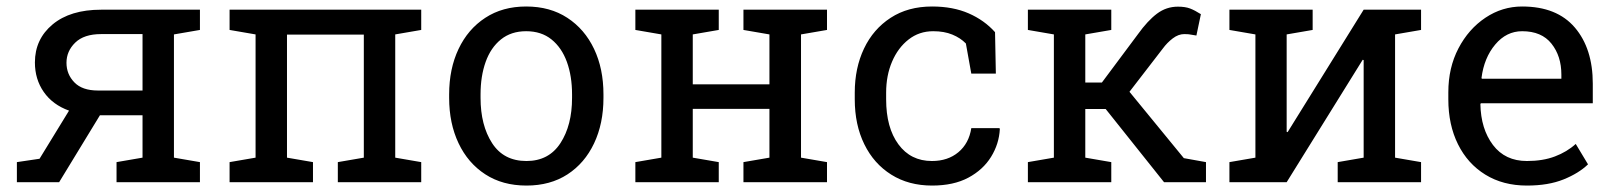

<svg xmlns="http://www.w3.org/2000/svg" viewBox="-20 -558 4936 588"><path d="M31.7 0V-61.5L101.1 -71.8L191.4 -219.2Q141.1 -237.3 114 -276.4Q86.9 -315.4 86.9 -366.7Q86.9 -438 141.1 -483.2Q195.3 -528.3 289.6 -528.3H592.3V-466.3L512.7 -452.6V-75.2L592.3 -61.5V0H336.9V-61.5L416.5 -75.2V-205.1H286.1L161.1 0ZM279.8 -280.8H416.5V-453.6H289.6Q237.3 -453.6 210.4 -427.5Q183.6 -401.4 183.6 -365.7Q183.6 -330.6 207.8 -305.7Q231.9 -280.8 279.8 -280.8Z M683.1 0V-61.5L762.7 -75.2V-452.6L683.1 -466.3V-528.3H1270V-466.3L1190.4 -452.6V-75.2L1270 -61.5V0H1014.6V-61.5L1094.2 -75.2V-452.1H858.9V-75.2L938.5 -61.5V0Z M1592.3 10.3Q1519 10.3 1466.1 -24.2Q1413.1 -58.6 1384.3 -119.4Q1355.5 -180.2 1355.5 -258.3V-269Q1355.5 -347.2 1384.3 -408Q1413.1 -468.8 1466.1 -503.4Q1519 -538.1 1591.3 -538.1Q1664.6 -538.1 1717.5 -503.4Q1770.5 -468.8 1799.3 -408.2Q1828.1 -347.7 1828.1 -269V-258.3Q1828.1 -179.7 1799.3 -118.9Q1770.5 -58.1 1717.8 -23.9Q1665 10.3 1592.3 10.3ZM1592.3 -64.9Q1660.6 -64.9 1696.3 -119.6Q1731.9 -174.3 1731.9 -258.3V-269Q1731.9 -324.7 1716.1 -368.4Q1700.2 -412.1 1668.9 -437.3Q1637.7 -462.4 1591.3 -462.4Q1545.4 -462.4 1514.2 -437.3Q1482.9 -412.1 1467.3 -368.4Q1451.7 -324.7 1451.7 -269V-258.3Q1451.7 -174.3 1487.1 -119.6Q1522.5 -64.9 1592.3 -64.9Z M1925.8 0V-61.5L2005.4 -75.2V-452.6L1925.8 -466.3V-528.3H2181.2V-466.3L2101.6 -452.6V-299.8H2336.4V-452.6L2256.8 -466.3V-528.3H2512.7V-466.3L2433.1 -452.6V-75.2L2512.7 -61.5V0H2256.8V-61.5L2336.4 -75.2V-224.6H2101.6V-75.2L2181.2 -61.5V0Z M2834.5 10.3Q2762.7 10.3 2709.5 -23.2Q2656.2 -56.6 2627 -116.2Q2597.7 -175.8 2597.7 -253.9V-274.4Q2597.7 -349.6 2626 -409.2Q2654.3 -468.8 2707.5 -503.4Q2760.7 -538.1 2834.5 -538.1Q2898.4 -538.1 2946.5 -517.1Q2994.6 -496.1 3027.3 -459.5L3029.8 -332.5H2954.6L2938 -424.8Q2921.4 -441.9 2896.5 -452.1Q2871.6 -462.4 2837.9 -462.4Q2794.9 -462.4 2762.5 -437Q2730 -411.6 2711.9 -369.1Q2693.8 -326.7 2693.8 -274.4V-253.9Q2693.8 -167 2731.4 -116Q2769 -64.9 2834 -64.9Q2882.8 -64.9 2915 -91.8Q2947.3 -118.7 2954.6 -165.5H3041L3042 -162.6Q3039.6 -117.2 3015.1 -77.6Q2990.7 -38.1 2945.6 -13.9Q2900.4 10.3 2834.5 10.3Z M3127.9 0V-61.5L3207.5 -75.2V-452.6L3127.9 -466.3V-528.3H3383.3V-466.3L3303.7 -452.6V-305.2H3354.5L3464.8 -453.1Q3494.6 -494.6 3523.2 -516.1Q3551.8 -537.6 3587.4 -537.6Q3609.9 -537.6 3624.5 -532Q3639.2 -526.4 3657.7 -514.6L3644 -449.2Q3623 -452.6 3619.9 -453.1Q3616.7 -453.6 3606.9 -453.6Q3588.9 -453.6 3571.5 -440.4Q3554.2 -427.2 3541 -409.2L3439 -276.9L3605.5 -73.7L3673.3 -61.5V0H3544.9L3366.2 -224.1H3303.7V-75.2L3383.3 -61.5V0Z M3745.1 0V-61.5L3824.7 -75.2V-452.6L3745.1 -466.3V-528.3H4000V-466.3L3920.4 -452.6V-154.3L3923.3 -153.3L4156.2 -528.3H4332V-466.3L4252.4 -452.6V-75.2L4332 -61.5V0H4076.7V-61.5L4156.2 -75.2V-374L4153.3 -375L3920.4 0Z M4656.2 10.3Q4583 10.3 4528.8 -23.2Q4474.6 -56.6 4445.1 -116.2Q4415.5 -175.8 4415.5 -253.9V-275.4Q4415.5 -350.6 4446.5 -409.9Q4477.5 -469.2 4529.1 -503.7Q4580.6 -538.1 4641.6 -538.1Q4748 -538.1 4803 -473.6Q4857.9 -409.2 4857.9 -301.8V-241.7H4515.1L4513.7 -239.3Q4515.1 -163.1 4552.2 -114Q4589.4 -64.9 4656.2 -64.9Q4705.1 -64.9 4741.9 -78.9Q4778.8 -92.8 4805.7 -117.2L4843.3 -54.7Q4814.9 -27.3 4768.3 -8.5Q4721.7 10.3 4656.2 10.3ZM4518.1 -316.9H4761.7V-329.6Q4761.7 -386.2 4731.4 -424.3Q4701.2 -462.4 4641.6 -462.4Q4593.3 -462.4 4559.1 -421.6Q4524.9 -380.9 4517.1 -319.3Z"/></svg>

Font: Roboto Slab
Style: Regular
Weight: 400
Designer: Google
Version: Version 2.000; ttfautohint (v1.8.1.43-b0c9)